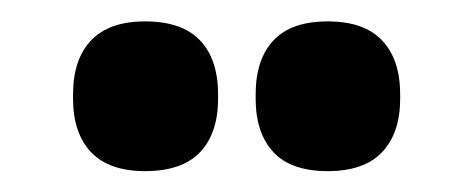

<svg xmlns="http://www.w3.org/2000/svg" viewBox="-20 -704 454 184"><path d="M119 -540Q84.5 -540 67.2 -558.2Q50 -576.5 50 -609.5V-613.5Q50 -647 67.2 -665.2Q84.5 -683.5 119 -683.5Q154.5 -683.5 171.8 -665.2Q189 -647 189 -613.5V-609.5Q189 -576.5 171.8 -558.2Q154.5 -540 119 -540ZM294 -540Q259 -540 242 -558.2Q225 -576.5 225 -609.5V-613.5Q225 -647 242 -665.2Q259 -683.5 294 -683.5Q329 -683.5 346.2 -665.2Q363.5 -647 363.5 -613.5V-609.5Q363.5 -576.5 346.2 -558.2Q329 -540 294 -540Z"/></svg>

Font: Anek Tamil
Style: Bold
Weight: 700
Designer: Aadarsh Rajan (Tamil), Yesha Goshar (Latin)
Foundry: Ek Type
Version: Version 1.003